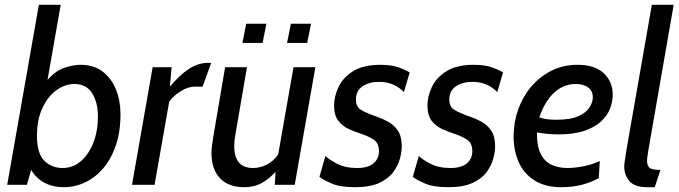

<svg xmlns="http://www.w3.org/2000/svg" viewBox="-20 -770 2831 800"><path d="M246 10Q199 10 164.5 -9Q130 -28 110 -62L92 0H10L142 -750H233L178 -437Q211 -475 248 -487.5Q285 -500 315 -500Q371 -500 408 -471.5Q445 -443 463.5 -396.5Q482 -350 482 -294Q482 -220 462.5 -163.5Q443 -107 410 -68.5Q377 -30 334.5 -10Q292 10 246 10ZM241 -70Q284 -70 317 -98.5Q350 -127 369 -175.5Q388 -224 388 -285Q388 -343 364 -381.5Q340 -420 290 -420Q251 -420 215 -394Q179 -368 156.5 -319.5Q134 -271 134 -204Q134 -131 164.5 -100.5Q195 -70 241 -70Z M530 0 616 -490H695L688 -409Q730 -459 768 -483.5Q806 -508 846 -508H860L824 -409H791Q763 -409 731.5 -389Q700 -369 685 -346L624 0Z M997 10Q932 10 896.5 -27.5Q861 -65 861 -134Q861 -143 863 -160Q865 -177 869 -202L918 -490H1009L962 -216Q958 -194 957 -182Q956 -170 956 -162Q956 -70 1034 -70Q1063 -70 1090.5 -83.5Q1118 -97 1139 -126L1203 -490H1294L1208 0H1125L1128 -54Q1103 -26 1071.5 -8Q1040 10 997 10ZM990 -591 1006 -671H1090L1074 -591ZM1176 -591 1192 -671H1276L1260 -591Z M1459 10Q1397 10 1361.5 -5.5Q1326 -21 1311 -33L1336 -120Q1350 -106 1384 -88Q1418 -70 1467 -70Q1514 -70 1536.5 -89.5Q1559 -109 1559 -140Q1559 -175 1535 -189.5Q1511 -204 1486 -212Q1458 -221 1432 -233Q1406 -245 1389 -267.5Q1372 -290 1372 -331Q1372 -368 1390.5 -407.5Q1409 -447 1451.5 -473.5Q1494 -500 1565 -500Q1610 -500 1640 -489.5Q1670 -479 1687 -468L1663 -386Q1647 -404 1620.5 -416.5Q1594 -429 1559 -429Q1519 -429 1491 -410.5Q1463 -392 1463 -355Q1463 -325 1484.5 -312Q1506 -299 1552 -283Q1573 -276 1597 -263Q1621 -250 1637.5 -226Q1654 -202 1654 -160Q1654 -138 1646.5 -109.5Q1639 -81 1619 -53.5Q1599 -26 1560.5 -8Q1522 10 1459 10Z M1848 10Q1786 10 1750.5 -5.5Q1715 -21 1700 -33L1725 -120Q1739 -106 1773 -88Q1807 -70 1856 -70Q1903 -70 1925.5 -89.5Q1948 -109 1948 -140Q1948 -175 1924 -189.5Q1900 -204 1875 -212Q1847 -221 1821 -233Q1795 -245 1778 -267.5Q1761 -290 1761 -331Q1761 -368 1779.5 -407.5Q1798 -447 1840.5 -473.5Q1883 -500 1954 -500Q1999 -500 2029 -489.5Q2059 -479 2076 -468L2052 -386Q2036 -404 2009.5 -416.5Q1983 -429 1948 -429Q1908 -429 1880 -410.5Q1852 -392 1852 -355Q1852 -325 1873.5 -312Q1895 -299 1941 -283Q1962 -276 1986 -263Q2010 -250 2026.5 -226Q2043 -202 2043 -160Q2043 -138 2035.5 -109.5Q2028 -81 2008 -53.5Q1988 -26 1949.5 -8Q1911 10 1848 10Z M2320 10Q2252 10 2207.5 -18Q2163 -46 2141.5 -94Q2120 -142 2120 -202Q2120 -260 2139 -313.5Q2158 -367 2193.5 -409Q2229 -451 2278 -475.5Q2327 -500 2387 -500Q2458 -500 2495.5 -465Q2533 -430 2533 -375Q2533 -347 2522 -318Q2511 -289 2485 -264.5Q2459 -240 2415 -225Q2371 -210 2305 -210Q2278 -210 2252.5 -213Q2227 -216 2217 -218Q2217 -159 2234 -127Q2251 -95 2280 -82.5Q2309 -70 2344 -70Q2373 -70 2410 -77Q2447 -84 2479 -99L2475 -28Q2447 -12 2407.5 -1Q2368 10 2320 10ZM2297 -271Q2357 -271 2390 -286Q2423 -301 2436.5 -322.5Q2450 -344 2450 -364Q2450 -384 2440 -396.5Q2430 -409 2413.5 -414.5Q2397 -420 2378 -420Q2347 -420 2319 -405.5Q2291 -391 2267.5 -360.5Q2244 -330 2227 -281Q2238 -277 2255 -274Q2272 -271 2297 -271Z M2677 10Q2624 10 2602.5 -15.5Q2581 -41 2581 -76Q2581 -87 2584 -104.5Q2587 -122 2591 -150L2696 -750H2787L2681 -141Q2678 -122 2677 -114Q2676 -106 2676 -102Q2676 -77 2688.5 -69.5Q2701 -62 2732 -62L2708 10Z"/></svg>

Font: Cabin VF Beta
Style: Italic
Weight: 400
Italic angle: -7°
Designer: Pablo Impallari
Foundry: Pablo Impallari. http://www.impallari.com Igino Marini. http://www.ikern.com
Version: Version 2.300